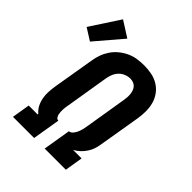

<svg xmlns="http://www.w3.org/2000/svg" viewBox="-270 -974 1104 1104"><g transform="rotate(45 281.5 -422.0)"><path d="M29 0 47 -110H119L120 -115Q102 -130 91 -151Q80 -172 75.5 -195.5Q71 -219 72 -243.5Q73 -268 77 -293L120 -549Q124 -576 133.5 -602Q143 -628 159 -651.5Q175 -675 198 -693.5Q221 -712 246.5 -723.5Q272 -735 299.5 -739Q327 -743 353 -743Q385 -743 415 -737Q445 -731 470.5 -715.5Q496 -700 513.5 -676Q531 -652 539 -623.5Q547 -595 547 -563.5Q547 -532 542 -501L499 -245Q496 -225 489.5 -205.5Q483 -186 471 -168Q459 -150 443 -135Q427 -120 408 -110H477L459 0H287L315 -169Q329 -170 339 -182.5Q349 -195 354.5 -208Q360 -221 363.5 -235Q367 -249 369 -263L411 -519Q413 -532 414 -545Q415 -558 413.5 -570.5Q412 -583 408 -594.5Q404 -606 396 -615Q388 -624 376 -628.5Q364 -633 351 -633Q332 -633 313 -625Q294 -617 280.5 -602Q267 -587 260 -568.5Q253 -550 250 -531L208 -275Q206 -265 204.5 -255Q203 -245 202.5 -234.5Q202 -224 202.5 -214Q203 -204 205 -195Q207 -186 213 -177.5Q219 -169 229 -169L201 0ZM36 -619 -37 -665 80 -844 176 -783Z"/></g></svg>

Font: Iosevka Curly Slab XBdEx
Style: Italic
Weight: 800
Width: 7
Italic angle: -9°
Monospace: yes
Designer: Belleve Invis
Foundry: Belleve Invis
Version: Version 11.1.0; ttfautohint (v1.8.3)